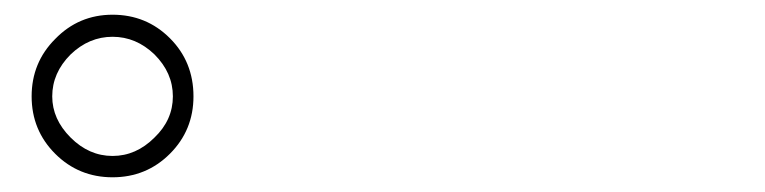

<svg xmlns="http://www.w3.org/2000/svg" viewBox="-20 -838 1040 261"><path d="M55 -785Q87 -818 133 -818Q179 -818 211 -786Q243 -754 243 -707Q243 -661 211 -629Q179 -597 133 -597Q87 -597 55 -629Q23 -661 23 -707Q23 -753 55 -785ZM76 -651Q101 -626 133 -626Q165 -626 190 -651Q215 -675 215 -707Q215 -739 190 -764Q165 -788 133 -788Q101 -788 76 -764Q51 -739 51 -707Q51 -676 76 -651Z"/></svg>

Font: Noto Sans CJK TC Thin
Style: Regular
Weight: 250
Designer: Ryoko NISHIZUKA ???? (kana & ideographs); Paul D. Hunt (Latin, Greek & Cyrillic); Wenlong ZHANG ??? (bopomofo); Sandoll 
Foundry: Adobe Systems Incorporated
Version: Version 1.004 January 19, 2016